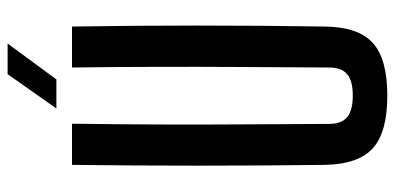

<svg xmlns="http://www.w3.org/2000/svg" viewBox="-280 -724 1013 492"><g transform="rotate(-90 226.0 -478.5)"><path d="M226.5 8Q132.5 8 91.5 -29.2Q50.5 -66.5 49 -152Q47 -314.5 47 -476.2Q47 -638 49 -800H154.5Q153 -692 152.5 -581.2Q152 -470.5 152.8 -360Q153.5 -249.5 154 -141Q154 -109.5 171.2 -95Q188.5 -80.5 226.5 -80.5Q264.5 -80.5 281.5 -95Q298.5 -109.5 298.5 -141Q299 -249.5 299.8 -360Q300.5 -470.5 300.2 -581.2Q300 -692 298.5 -800H403.5Q406 -638 406 -476.2Q406 -314.5 403.5 -152Q402.5 -66.5 361.5 -29.2Q320.5 8 226.5 8ZM193.5 -840 281.5 -965H360L268 -840Z"/></g></svg>

Font: Big Shoulders Medium
Style: Regular
Weight: 500
Designer: Patric King
Foundry: XO Type Co
Version: Version 2.002